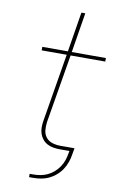

<svg xmlns="http://www.w3.org/2000/svg" viewBox="-99 -790 647 1020"><g transform="rotate(10 225.0 -280.5)"><path d="M153 174H133V156H153Q172 156 191.5 152.5Q211 149 229 140.5Q247 132 262.5 118.5Q278 105 289.5 88Q301 71 307.5 52.5Q314 34 317 15L320 0H268Q250 0 232.5 -3Q215 -6 200 -14Q185 -22 174.5 -35Q164 -48 158.5 -64Q153 -80 153 -98Q153 -116 156 -134L217 -501H82V-520H220L255 -735H276L241 -520H425V-501H238L176 -131Q173 -108 175 -86.5Q177 -65 190 -48.5Q203 -32 224 -25.5Q245 -19 267 -19H344L338 15Q335 36 327.5 57.5Q320 79 307.5 98Q295 117 277 132.5Q259 148 238.5 157.5Q218 167 196.5 170.5Q175 174 153 174Z"/></g></svg>

Font: Iosevka Etoile Thin
Style: Italic
Weight: 100
Italic angle: -9°
Designer: Belleve Invis
Foundry: Belleve Invis
Version: Version 22.1.2; ttfautohint (v1.8.4)